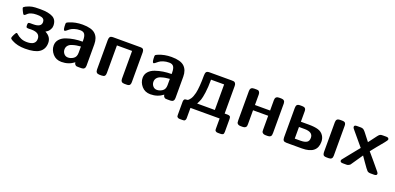

<svg xmlns="http://www.w3.org/2000/svg" viewBox="2 -1258 4536 2203"><g transform="rotate(20 2270.5 -156.5)"><path d="M32 -52Q32 -62 47.5 -94Q63 -126 73 -126Q79 -126 94.5 -111Q110 -96 141 -81.5Q172 -67 216 -67Q322 -67 322 -144Q322 -218 222 -220H207Q204 -220 196 -219.5Q188 -219 185 -219Q162 -219 156.5 -224.5Q151 -230 151 -254Q151 -274 157 -279Q163 -284 181 -284H216Q313 -284 313 -345Q313 -365 304 -377.5Q295 -390 278 -395Q261 -400 248.5 -401Q236 -402 216 -402H214Q178 -402 152 -393.5Q126 -385 115.5 -375.5Q105 -366 95.5 -357.5Q86 -349 78 -349Q68 -349 51 -387Q38 -415 38 -421Q38 -432 65 -445Q105 -464 135.5 -469.5Q166 -475 222 -475H240Q335 -475 387 -447Q439 -419 439 -347Q439 -322 425.5 -300Q412 -278 402 -270.5Q392 -263 376 -253Q451 -216 451 -141Q451 -65 394 -26Q341 11 221 11Q126 11 59 -26Q32 -40 32 -52Z M519 -137Q519 -181 547 -212.5Q575 -244 621.5 -260Q668 -276 716 -283.5Q764 -291 817 -291V-310Q817 -358 801.5 -381.5Q786 -405 746 -405Q708 -405 676 -394.5Q644 -384 628 -371Q612 -358 598.5 -347.5Q585 -337 579 -337Q578 -337 574 -339Q561 -347 561 -414Q561 -426 566.5 -431Q572 -436 591 -444Q663 -475 751 -475Q861 -475 907 -432Q953 -389 953 -308V-47Q953 0 907 0H870Q856 0 848.5 -1Q841 -2 830.5 -11.5Q820 -21 819 -40Q753 11 666 11Q599 11 559 -35Q519 -81 519 -137ZM651 -137Q651 -107 670 -84.5Q689 -62 720 -62Q753 -62 785 -83.5Q817 -105 817 -155V-232Q786 -229 764 -225.5Q742 -222 712.5 -212.5Q683 -203 667 -183.5Q651 -164 651 -137Z M1081 -47V-406Q1081 -432 1090 -445Q1099 -458 1132 -458H1460Q1488 -458 1497 -445.5Q1506 -433 1506 -410V-51Q1506 -40 1505 -33Q1504 -26 1500 -17.5Q1496 -9 1486 -4.5Q1476 0 1460 0H1430Q1386 0 1386 -46V-385H1201V-47Q1201 -23 1190.5 -11.5Q1180 0 1153 0H1127Q1081 0 1081 -47Z M1605 -137Q1605 -181 1633 -212.5Q1661 -244 1707.5 -260Q1754 -276 1802 -283.5Q1850 -291 1903 -291V-310Q1903 -358 1887.5 -381.5Q1872 -405 1832 -405Q1794 -405 1762 -394.5Q1730 -384 1714 -371Q1698 -358 1684.5 -347.5Q1671 -337 1665 -337Q1664 -337 1660 -339Q1647 -347 1647 -414Q1647 -426 1652.5 -431Q1658 -436 1677 -444Q1749 -475 1837 -475Q1947 -475 1993 -432Q2039 -389 2039 -308V-47Q2039 0 1993 0H1956Q1942 0 1934.5 -1Q1927 -2 1916.5 -11.5Q1906 -21 1905 -40Q1839 11 1752 11Q1685 11 1645 -35Q1605 -81 1605 -137ZM1737 -137Q1737 -107 1756 -84.5Q1775 -62 1806 -62Q1839 -62 1871 -83.5Q1903 -105 1903 -155V-232Q1872 -229 1850 -225.5Q1828 -222 1798.5 -212.5Q1769 -203 1753 -183.5Q1737 -164 1737 -137Z M2130 -36Q2130 -51 2135.5 -60Q2141 -69 2146 -70.5Q2151 -72 2161.5 -73Q2172 -74 2174 -74Q2190 -78 2209 -106Q2228 -134 2240 -184Q2257 -260 2257 -403Q2257 -432 2266.5 -445Q2276 -458 2305 -458H2579Q2594 -458 2603.5 -456Q2613 -454 2621.5 -442.5Q2630 -431 2630 -410V-73H2665Q2686 -73 2695 -65Q2704 -57 2704 -35V124Q2704 147 2694.5 154.5Q2685 162 2664 162H2632Q2615 162 2606 154.5Q2597 147 2596 140.5Q2595 134 2595 122V0H2239V125Q2239 141 2232.5 150Q2226 159 2219 160.5Q2212 162 2199 162H2167Q2150 162 2141 154.5Q2132 147 2131 140.5Q2130 134 2130 122ZM2294 -73H2510V-385H2350Q2350 -290 2340.5 -224.5Q2331 -159 2322 -134Q2313 -109 2294 -73Z M2803 -54V-413Q2803 -458 2850 -458H2878Q2890 -458 2897.5 -456.5Q2905 -455 2914 -444Q2923 -433 2923 -412V-284H3108V-412Q3108 -458 3154 -458H3181Q3228 -458 3228 -413V-54Q3228 -36 3225.5 -26Q3223 -16 3212.5 -8Q3202 0 3181 0H3155Q3134 0 3122.5 -9Q3111 -18 3109.5 -26.5Q3108 -35 3108 -48V-220H2923V-48Q2923 -35 2921 -26Q2919 -17 2908 -8.5Q2897 0 2876 0H2851Q2829 0 2818 -8.5Q2807 -17 2805 -26.5Q2803 -36 2803 -54Z M3364 -50V-408Q3364 -434 3374 -446Q3384 -458 3413 -458H3436Q3460 -458 3472 -448Q3484 -438 3484 -411V-284H3580Q3651 -284 3695 -271Q3739 -258 3763 -221Q3784 -190 3784 -147Q3784 0 3600 0H3414Q3385 0 3374.5 -11.5Q3364 -23 3364 -50ZM3484 -78H3554Q3603 -78 3629 -93.5Q3655 -109 3655 -149Q3655 -220 3552 -220H3484ZM3852 -53V-412Q3852 -458 3897 -458H3924Q3942 -458 3952.5 -453.5Q3963 -449 3967 -439Q3971 -429 3971.5 -424Q3972 -419 3972 -407V-45Q3972 0 3927 0H3900Q3883 0 3872 -4.5Q3861 -9 3857.5 -19Q3854 -29 3853 -35Q3852 -41 3852 -53Z M4066 -22Q4066 -29 4072 -37.5Q4078 -46 4122 -100Q4158 -145 4184 -177Q4224 -228 4232 -236Q4224 -246 4084 -413Q4073 -425 4073 -438Q4073 -458 4105 -458H4148Q4156 -458 4161 -457.5Q4166 -457 4172.5 -455Q4179 -453 4182.5 -451.5Q4186 -450 4193 -443.5Q4200 -437 4204.5 -432Q4209 -427 4218.5 -415Q4228 -403 4235.5 -393Q4243 -383 4258.5 -363.5Q4274 -344 4287 -327Q4290 -331 4295.5 -338Q4301 -345 4320 -370.5Q4339 -396 4364 -429Q4379 -448 4389.5 -453Q4400 -458 4421 -458H4464Q4496 -458 4496 -433Q4496 -426 4468 -391Q4440 -356 4399.5 -308Q4359 -260 4342 -236Q4349 -229 4421.5 -142.5Q4494 -56 4505 -42Q4514 -28 4514 -22Q4514 0 4481 0H4437Q4410 0 4396 -13.5Q4382 -27 4332 -99Q4305 -139 4287 -164Q4195 -27 4187 -18Q4166 0 4145 0H4099Q4066 0 4066 -22Z"/></g></svg>

Font: CMU Sans Serif
Style: Bold
Weight: 700
Version: Version 0.7.0